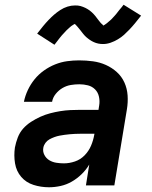

<svg xmlns="http://www.w3.org/2000/svg" viewBox="-20 -783 640 811"><path d="M187 8Q153 8 121.5 -2Q90 -12 69.5 -36Q49 -60 43.5 -93Q38 -126 43 -160Q47 -181 55 -202Q63 -223 77.5 -239.5Q92 -256 111.5 -268.5Q131 -281 151 -290Q171 -299 192 -304.5Q213 -310 234.5 -313.5Q256 -317 277 -318Q298 -319 318 -319H396L399 -338Q402 -356 398 -374.5Q394 -393 381.5 -405.5Q369 -418 351.5 -422.5Q334 -427 315 -427Q297 -427 279 -424Q261 -421 244.5 -411.5Q228 -402 215.5 -386.5Q203 -371 200 -353H81Q86 -378 97.5 -402.5Q109 -427 126 -448Q143 -469 165.5 -485Q188 -501 213 -511Q238 -521 263.5 -524.5Q289 -528 314 -528Q344 -528 373 -524Q402 -520 427.5 -508.5Q453 -497 473.5 -478.5Q494 -460 505.5 -434.5Q517 -409 519 -380Q521 -351 516 -321L463 0H343L357 -88Q344 -66 325 -47.5Q306 -29 283.5 -16Q261 -3 236 2.5Q211 8 187 8ZM250 -93Q273 -93 296.5 -101Q320 -109 337.5 -127Q355 -145 364.5 -167.5Q374 -190 378 -213L379 -218H318Q308 -218 297 -217.5Q286 -217 275 -216Q264 -215 253 -213.5Q242 -212 231.5 -210Q221 -208 210 -204Q199 -200 189 -194.5Q179 -189 172 -179.5Q165 -170 163 -159Q160 -143 167.5 -128.5Q175 -114 188.5 -106Q202 -98 218 -95.5Q234 -93 250 -93ZM210 -594 137 -641Q150 -658 162 -672.5Q174 -687 185.5 -699Q197 -711 208.5 -721Q220 -731 234.5 -740.5Q249 -750 265 -755Q281 -760 297 -760Q303 -760 309 -759.5Q315 -759 320 -757.5Q325 -756 330.5 -754Q336 -752 341 -749.5Q346 -747 350 -744.5Q354 -742 359 -738.5Q364 -735 368 -731Q372 -727 376 -723Q380 -719 383 -715Q386 -711 389 -707Q392 -703 396 -698Q400 -693 403.5 -688.5Q407 -684 410.5 -681.5Q414 -679 416 -675Q418 -676 422.5 -678.5Q427 -681 431.5 -685Q436 -689 439 -691.5Q442 -694 445 -696.5Q448 -699 451 -702Q454 -705 457 -708.5Q460 -712 463.5 -715.5Q467 -719 470.5 -723.5Q474 -728 477.5 -732.5Q481 -737 485 -742Q489 -747 493.5 -752Q498 -757 502 -763L576 -717Q562 -699 550 -684.5Q538 -670 526.5 -658Q515 -646 504 -636Q493 -626 478 -617Q463 -608 447 -602.5Q431 -597 415 -597Q410 -597 405 -597.5Q400 -598 395 -599Q390 -600 385.5 -601.5Q381 -603 376.5 -605Q372 -607 367.5 -609.5Q363 -612 359.5 -614.5Q356 -617 352 -620Q348 -623 344 -626.5Q340 -630 337 -633.5Q334 -637 331 -640.5Q328 -644 325.5 -647.5Q323 -651 320.5 -654Q318 -657 314 -662Q310 -667 307 -670.5Q304 -674 300.5 -677.5Q297 -681 296 -682Q294 -681 289.5 -678.5Q285 -676 280.5 -672.5Q276 -669 273 -666Q270 -663 267 -660.5Q264 -658 261 -655Q258 -652 255 -648.5Q252 -645 248.5 -641.5Q245 -638 241.5 -634Q238 -630 234.5 -625.5Q231 -621 227 -616Q223 -611 219 -605.5Q215 -600 210 -594Z"/></svg>

Font: Iosevka SS04 Extended
Style: Bold Italic
Weight: 700
Width: 7
Italic angle: -9°
Monospace: yes
Designer: Belleve Invis
Foundry: Belleve Invis
Version: Version 19.0.0; ttfautohint (v1.8.4)